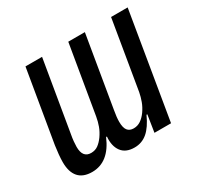

<svg xmlns="http://www.w3.org/2000/svg" viewBox="-119 -658 838 812"><g transform="rotate(-30 300.0 -252.0)"><path d="M115 12Q71 12 49 -13Q27 -38 27 -86Q27 -102 29 -123.5Q31 -145 34 -165L93 -516H174L116 -171Q113 -155 111.5 -139.5Q110 -124 110 -113Q110 -60 151 -60Q171 -60 185.5 -70.5Q200 -81 213 -99Q227 -119 234.5 -139.5Q242 -160 246 -183L302 -516H383L325 -170Q319 -137 319 -115Q319 -86 329 -73Q339 -60 359 -60Q378 -60 393.5 -70.5Q409 -81 422 -99Q436 -119 443.5 -139.5Q451 -160 455 -181L511 -516H592L506 0H425L438 -83H434Q412 -34 385 -11Q358 12 322 12Q279 12 259 -15Q239 -42 243 -87H239Q197 12 115 12Z"/></g></svg>

Font: IBM Plex Mono Text
Style: Italic
Weight: 450
Italic angle: -9°
Monospace: yes
Designer: Mike Abbink, Paul van der Laan, Pieter van Rosmalen
Foundry: Bold Monday
Version: Version 2.1